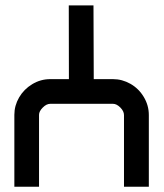

<svg xmlns="http://www.w3.org/2000/svg" viewBox="-20 -705 618 725"><path d="M34.2 0V-271.5Q34.2 -306.2 52.2 -337.2Q70.3 -368.2 101.8 -387.2Q133.3 -406.2 169.9 -406.2H240.2Q239.7 -545.4 239.7 -684.6H333L334 -406.2H406.7Q441.4 -406.2 472.7 -388.4Q503.9 -370.6 522.9 -338.9Q542 -307.1 542 -270.5V0H448.2V-270.5Q448.2 -285.2 434.3 -299.1Q420.4 -313 406.7 -313H169.9Q155.3 -313 141.4 -298.8Q127.4 -284.7 127.4 -271.5V0Z"/></svg>

Font: GokturkKurgu
Style: Regular
Weight: 400
Designer: facebook.com/biligbitig
Foundry: facebook.com/biligbitig
Version: Version 1.0